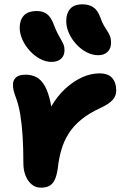

<svg xmlns="http://www.w3.org/2000/svg" viewBox="-20 -855 577 887"><path d="M169 12Q145 12 127 -2.5Q109 -17 98.5 -42.5Q88 -68 88 -101Q88 -170 84.5 -225Q81 -280 74 -323.5Q67 -367 55 -400Q45 -426 42.5 -438.5Q40 -451 40 -465Q40 -485 54 -497.5Q68 -510 99 -510Q127 -510 149 -498Q171 -486 187 -458Q203 -430 213.5 -381Q224 -332 227 -257L168 -248Q187 -313 216.5 -363Q246 -413 283.5 -447Q321 -481 361 -498.5Q401 -516 439 -516Q480 -516 498.5 -494.5Q517 -473 517 -437Q517 -412 500.5 -393.5Q484 -375 446 -357Q393 -333 356.5 -303.5Q320 -274 297.5 -238.5Q275 -203 263.5 -163Q252 -123 247 -78Q242 -42 232 -22.5Q222 -3 206.5 4.5Q191 12 169 12ZM434 -600Q406 -600 379.5 -614Q353 -628 332 -651Q311 -674 298.5 -702Q286 -730 286 -758Q286 -793 304 -814Q322 -835 362 -835Q389 -835 409.5 -822.5Q430 -810 443 -776Q451 -752 460 -737Q469 -722 476.5 -710.5Q484 -699 488.5 -687Q493 -675 493 -657Q493 -631 477 -615.5Q461 -600 434 -600ZM218 -569Q191 -569 165 -583Q139 -597 117.5 -620.5Q96 -644 83.5 -672Q71 -700 71 -727Q71 -762 90 -783Q109 -804 151 -804Q178 -804 197 -790Q216 -776 229 -740Q239 -714 247.5 -698Q256 -682 263 -670Q270 -658 274 -648Q278 -638 278 -623Q278 -598 262 -583.5Q246 -569 218 -569Z"/></svg>

Font: Shantell Sans
Style: Bold
Weight: 700
Designer: Stephen Nixon, Anya Danilova, Shantell Martin
Foundry: Arrow Type
Version: Version 1.011;[c5ecc13dd]